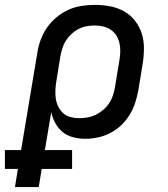

<svg xmlns="http://www.w3.org/2000/svg" viewBox="-66 -558 686 783"><path d="M-5 205 7 131H-46V54H20L86 -341Q90 -368 99.5 -394.5Q109 -421 125.5 -445Q142 -469 165 -488Q188 -507 214 -518.5Q240 -530 267.5 -534Q295 -538 322 -538Q354 -538 384.5 -532Q415 -526 440.5 -511.5Q466 -497 484.5 -473.5Q503 -450 512 -421.5Q521 -393 521 -361.5Q521 -330 516 -299L498 -189Q493 -163 485 -138Q477 -113 462.5 -89.5Q448 -66 428 -47Q408 -28 383.5 -15.5Q359 -3 333.5 2.5Q308 8 281 8Q256 8 231.5 1.5Q207 -5 189 -20Q171 -35 159.5 -56Q148 -77 143 -101L117 54H228V131H104L92 205ZM257 -76Q274 -76 291 -79Q308 -82 324.5 -90Q341 -98 355 -110Q369 -122 379 -137Q389 -152 394.5 -169Q400 -186 403 -203L421 -313Q424 -330 424.5 -348Q425 -366 421 -382.5Q417 -399 408.5 -413Q400 -427 386 -436.5Q372 -446 355 -450Q338 -454 321 -454Q304 -454 287 -451Q270 -448 254.5 -440Q239 -432 225.5 -419.5Q212 -407 202.5 -392Q193 -377 188 -360.5Q183 -344 180 -327L164 -228Q161 -210 160 -191.5Q159 -173 161.5 -156Q164 -139 171.5 -123.5Q179 -108 191.5 -96.5Q204 -85 221.5 -80.5Q239 -76 257 -76Z"/></svg>

Font: Iosevka Curly MdExObl
Style: Regular
Weight: 500
Width: 7
Italic angle: -9°
Monospace: yes
Designer: Belleve Invis
Foundry: Belleve Invis
Version: Version 11.1.0; ttfautohint (v1.8.3)